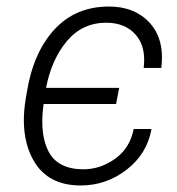

<svg xmlns="http://www.w3.org/2000/svg" viewBox="-20 -558 542 588"><path d="M227 10Q128.5 10 84.5 -63.5Q53.5 -115.5 53 -188.5Q53 -219.5 58.5 -254L62 -274.5Q81.5 -396.5 146.2 -467.2Q211 -538 314 -538Q393 -538 439.5 -487Q476 -446 476 -382.5Q476 -367 474 -350H420Q421.5 -362.5 421.5 -375Q421.5 -421.5 396 -451Q364.5 -488 306 -488.5Q232.5 -488.5 185.2 -432.5Q138 -376.5 121 -289H345L335.5 -239.5H113.5Q109.5 -211 109.5 -186.5Q109.5 -130.5 129 -93.5Q157 -40 235 -39.5Q287.5 -39.5 332.8 -72Q378 -104.5 389.5 -163H444Q430.5 -87 368 -38.5Q305.5 10 227 10Z"/></svg>

Font: Roberto Sans Light
Style: Italic
Weight: 300
Italic angle: -11°
Designer: Google
Version: Version 1.00;June 11, 2020;FontCreator 12.0.0.2522 64-bit; t